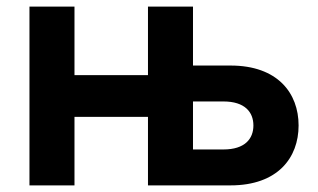

<svg xmlns="http://www.w3.org/2000/svg" viewBox="-20 -560 962 580"><path d="M205 0V-207H427V0H676.5C819 0 882 -83.5 882 -181C882 -278.5 819 -362 676.5 -362H563V-540H427V-333H205V-540H69V0ZM563 -108.5V-253.5H655C720 -253.5 745.5 -221 745.5 -181C745.5 -141 720 -108.5 655 -108.5Z"/></svg>

Font: Vela Sans ExtBd
Style: Regular
Weight: 800
Designer: Principal design: Mikhail Sharanda - project Manrope.
Design modification: Ravid Balaliev
Foundry: Mikhail Sharanda
Version: Version 1.001